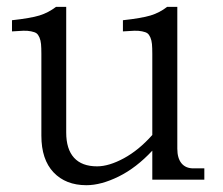

<svg xmlns="http://www.w3.org/2000/svg" viewBox="-20 -526 653 562"><path d="M173.8 -138.2Q173.8 -89.4 196.8 -64.2Q219.7 -39.1 264.2 -39.1Q298.8 -39.1 342.5 -62.7Q386.2 -86.4 425.8 -130.9V-368.2Q425.8 -386.2 424.8 -397Q423.8 -407.7 420.2 -416.3Q416.5 -424.8 411.6 -428.5Q406.7 -432.1 395.8 -434.3Q384.8 -436.5 372.8 -436Q360.8 -435.5 339.8 -434.1V-466.8Q394 -472.7 420.7 -480.7Q447.3 -488.8 469.2 -505.9H499V-90.8Q499 -63 511.2 -48.1Q523.4 -33.2 545.9 -33.2H578.1V0H425.8V-85Q378.9 -34.7 327.4 -9.3Q275.9 16.1 232.9 16.1Q172.4 16.1 136.7 -21.5Q101.1 -59.1 101.1 -128.9V-368.2Q101.1 -386.2 100.1 -397Q99.1 -407.7 95.5 -416.3Q91.8 -424.8 86.9 -428.5Q82 -432.1 71 -434.3Q60.1 -436.5 48.1 -436Q36.1 -435.5 15.1 -434.1V-466.8Q69.3 -472.7 95.5 -480.7Q121.6 -488.8 144 -505.9H173.8Z"/></svg>

Font: LT Superior Serif
Style: Regular
Weight: 400
Designer: Daniel Lyons
Foundry: LyonsType
Version: Version 2.120;FEAKit 1.0